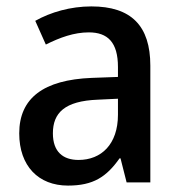

<svg xmlns="http://www.w3.org/2000/svg" viewBox="-20 -662 562 599"><path d="M265 -642C200 -642 138 -624 90 -597L123 -523C167 -545 211 -561 257 -561C316 -561 348 -530 348 -453V-422L266 -419C116 -413 40 -356 40 -246C40 -144 100 -83 192 -83C271 -83 312 -110 353 -168H356L375 -93H449V-457C449 -582 389 -642 265 -642ZM285 -351 348 -354V-304C348 -212 296 -163 225 -163C177 -163 145 -188 145 -246C145 -310 182 -347 285 -351Z"/></svg>

Font: Noto Sans Kannada UI SemiCondensed Medium
Style: Regular
Weight: 500
Width: 4
Designer: Jelle Bosma - Monotype Design Team
Foundry: Monotype Imaging Inc.
Version: Version 2.005